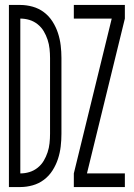

<svg xmlns="http://www.w3.org/2000/svg" viewBox="-20 -755 540 775"><path d="M16 0V-735H62Q87 -735 112 -728Q137 -721 157.5 -705.5Q178 -690 192 -668Q206 -646 214 -621.5Q222 -597 225 -571.5Q228 -546 228 -521V-215Q228 -189 225 -163.5Q222 -138 214 -113.5Q206 -89 192 -67Q178 -45 157.5 -29.5Q137 -14 112 -7Q87 0 62 0ZM62 -55Q81 -55 99 -60.5Q117 -66 132 -78Q147 -90 156.5 -106Q166 -122 172 -140Q178 -158 180 -177Q182 -196 182 -215V-521Q182 -539 180 -558Q178 -577 172 -595Q166 -613 156.5 -629Q147 -645 132 -657Q117 -669 99 -674.5Q81 -680 62 -680ZM278 0V-55L431 -680H278V-735H484V-680L331 -55H484V0Z"/></svg>

Font: Iosevka Custom Light
Style: Regular
Weight: 300
Monospace: yes
Designer: Belleve Invis
Foundry: Belleve Invis
Version: Version 27.3.5